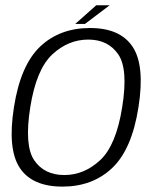

<svg xmlns="http://www.w3.org/2000/svg" viewBox="-20 -705 602 730"><path d="M217.5 4.5Q332 4.5 406.8 -66.5Q481.5 -137.5 506.5 -297.5Q531.5 -456 484.2 -527.2Q437 -598.5 322.5 -598.5Q207 -598.5 132.5 -527.8Q58 -457 33 -297.5Q8 -138.5 55 -67Q102 4.5 217.5 4.5ZM224.5 -39.5Q148.5 -39.5 110.2 -95.5Q72 -151.5 95 -297Q118 -441.5 178.8 -498Q239.5 -554.5 315.5 -554.5Q391 -554.5 429.5 -498.5Q468 -442.5 444.5 -297Q421.5 -152.5 360.8 -96Q300 -39.5 224.5 -39.5ZM266 -614H303L397 -685H346Z"/></svg>

Font: Anybody UltraCondensed Thin Light
Style: Italic
Weight: 300
Italic angle: -10°
Version: Version 1.111